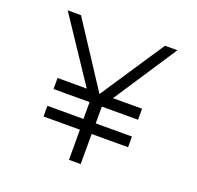

<svg xmlns="http://www.w3.org/2000/svg" viewBox="-130 -883 1059 1031"><g transform="rotate(20 399.5 -367.0)"><path d="M713 -743 476 -383H642V-320H435V-224H642V-163H434V9H367V-163H159V-224H365V-320H159V-383H326L86 -743H162L400 -379L642 -743Z"/></g></svg>

Font: Milkman
Style: Regular
Weight: 300
Designer: Giulia Boggio / Martin Desinde
Version: Version 1.000